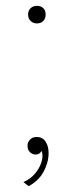

<svg xmlns="http://www.w3.org/2000/svg" viewBox="-20 -522 252 656"><path d="M105 -54Q125 -54 135.5 -38.5Q146 -23 146 1Q146 33 129 64.5Q112 96 78 114L60 100Q82 91 98 73Q114 55 121 34Q128 13 123 -5H121Q115 6 102 6Q91 6 82.5 -2Q74 -10 74 -24Q74 -36 82.5 -45Q91 -54 105 -54ZM106 -502Q120 -502 128 -494Q136 -486 136 -472Q136 -459 128 -450.5Q120 -442 106 -442Q93 -442 84.5 -450.5Q76 -459 76 -472Q76 -486 84.5 -494Q93 -502 106 -502Z"/></svg>

Font: Work Sans ExtraLight
Style: Regular
Weight: 200
Designer: Wei Huang
Foundry: Wei Huang
Version: Version 2.010; ttfautohint (v1.8.3)